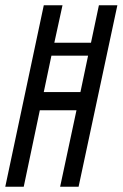

<svg xmlns="http://www.w3.org/2000/svg" viewBox="-21 -708 465 728"><path d="M-1 0 145 -688H216L185 -546H324L354 -688H424L277 0H207L269 -290H130L69 0ZM145 -359H284L313 -497H174Z"/></svg>

Font: Saira UltraCondensed Medium
Style: Italic
Weight: 500
Width: 1
Italic angle: -12°
Designer: Hector Gatti with collaboration of the Omnibus-Type team
Foundry: Omnibus-Type
Version: Version 1.101